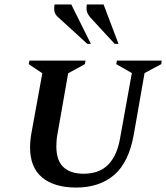

<svg xmlns="http://www.w3.org/2000/svg" viewBox="-20 -832 746 862"><path d="M322 10Q224 10 169.5 -35Q115 -80 115 -170Q115 -200 121 -234L170 -503L109 -544L112 -560H364L361 -544L286 -503L238 -230Q235 -215 234 -201Q233 -187 233 -175Q233 -111 265 -81.5Q297 -52 355 -52Q426 -52 466 -93Q506 -134 519 -211L572 -504L502 -544L505 -560H706L704 -544L629 -504L581 -230Q559 -104 493 -47Q427 10 322 10ZM495 -635 387 -752Q373 -768 370 -781.5Q367 -795 370 -812H445L512 -635ZM372 -635 244 -752Q227 -766 224.5 -781Q222 -796 225 -812H300L388 -635Z"/></svg>

Font: Spectral SC SemiBold
Style: Italic
Weight: 600
Italic angle: -10°
Designer: Jean-Baptiste Levee
Foundry: Production Type
Version: Version 2.001